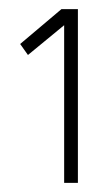

<svg xmlns="http://www.w3.org/2000/svg" viewBox="-20 -860 245 419"><path d="M120 -461V-805L41 -740L24 -764L114 -840H150V-461Z"/></svg>

Font: Kreadon
Style: Regular
Weight: 400
Designer: kohakuno
Foundry: StudioGnu
Version: Version 1.000;Glyphs 3.1.2 (3151)